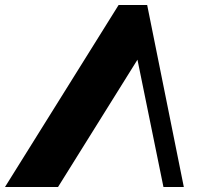

<svg xmlns="http://www.w3.org/2000/svg" viewBox="-74 -750 811 770"><path d="M516.2 -730 663.2 0H581.5L469.5 -548.8L499.7 -546.5L158.7 0H-54L401.7 -730Z"/></svg>

Font: Savate ExtraLight
Style: Italic
Weight: 200
Italic angle: -11°
Designer: Max Esnée
Foundry: Plomb Type
Version: Version 2.000